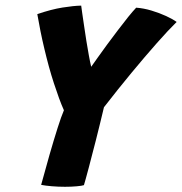

<svg xmlns="http://www.w3.org/2000/svg" viewBox="-20 -682 664 700"><path d="M213 -280Q204.5 -299 195.2 -324.2Q186 -349.5 176.5 -378.5Q167 -407.5 158.2 -439.5Q149.5 -471.5 141.8 -504Q134 -536.5 127.5 -568.8Q121 -601 116 -630.5Q167 -648 207.8 -654.5Q248.5 -661 276 -661.5Q277 -652.5 280 -632.5Q283 -612.5 286.8 -586.2Q290.5 -560 295 -532.2Q299.5 -504.5 304 -479.8Q308.5 -455 312.5 -438.5Q320.5 -449.5 335.5 -471Q350.5 -492.5 370 -518.8Q389.5 -545 409.5 -571.5Q429.5 -598 447.2 -620Q465 -642 476.5 -654Q504 -652 532.2 -643.5Q560.5 -635 585 -623.8Q609.5 -612.5 624 -602Q594 -572.5 551.8 -524.8Q509.5 -477 460 -417.2Q410.5 -357.5 359 -291Q352.5 -263.5 344.5 -230.8Q336.5 -198 329 -168.5Q321.5 -139 316.5 -120.5Q311 -98.5 304.5 -74Q298 -49.5 292.8 -30.8Q287.5 -12 286 -7Q279 -4.5 259.5 -2.8Q240 -1 217 -1Q192.5 -1 168.8 -3Q145 -5 130 -8Q145 -63.5 160.5 -117.5Q176 -171.5 189.8 -214.8Q203.5 -258 213 -280Z"/></svg>

Font: Grandstander Thin
Style: Bold Italic
Weight: 700
Italic angle: -15°
Version: Version 1.200